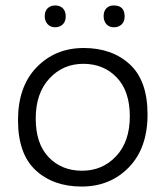

<svg xmlns="http://www.w3.org/2000/svg" viewBox="-20 -680 616 704"><path d="M279.5 4Q175 4 110.5 -56Q46 -116 46 -239.5Q46 -363 114.5 -433.5Q183 -504 287 -504Q391 -504 456 -444Q521 -384 521 -260.5Q521 -137 452.5 -66.5Q384 4 279.5 4ZM285.5 -446Q211 -446 161 -392Q111 -338 111 -245.5Q111 -153 158.5 -103.5Q206 -54 281 -54Q356 -54 406 -107.5Q456 -161 456 -253.5Q456 -346 408 -396Q360 -446 285.5 -446ZM182 -580Q165 -580 154.5 -591.5Q144 -603 144 -621Q144 -639 154.5 -649.5Q165 -660 182.5 -660Q200 -660 210.5 -649.5Q221 -639 221 -620Q221 -601 210 -590.5Q199 -580 182 -580ZM397 -660Q437 -660 437 -620Q437 -601 426 -590.5Q415 -580 397.5 -580Q380 -580 370 -591.5Q360 -603 360 -621Q360 -639 370 -649.5Q380 -660 397 -660Z"/></svg>

Font: Antic Slab
Style: Regular
Weight: 400
Designer: Santiago Orozco
Foundry: Santiago Orozco
Version: Version 001.001